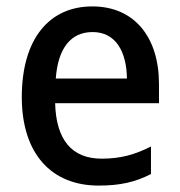

<svg xmlns="http://www.w3.org/2000/svg" viewBox="-20 -569 561 599"><path d="M268 -549C133 -549 48 -447 48 -266C48 -92 138 10 288 10C355 10 402 -1 451 -26V-112C400 -86 355 -74 297 -74C204 -74 155 -133 152 -247H476V-307C476 -452 400 -549 268 -549ZM269 -469C341 -469 375 -408 376 -324H154C161 -419 201 -469 269 -469Z"/></svg>

Font: Noto Sans Khmer SemiCondensed Medium
Style: Regular
Weight: 500
Width: 4
Designer: Danh Hong and the Monotype Design Team
Foundry: Monotype Imaging Inc.
Version: Version 2.004